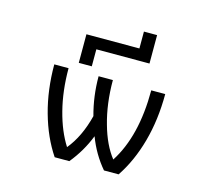

<svg xmlns="http://www.w3.org/2000/svg" viewBox="-117 -986 1235 1128"><g transform="rotate(15 500.0 -422.5)"><path d="M623 -744.1V-846.7H703.1V-673.8H379.9V-570.3H300.8V-744.1ZM362.3 -74.2Q431.6 -158.2 464.8 -290Q433.6 -403.3 433.6 -524.4H520.5Q520.5 -380.9 554.7 -261.7Q586.9 -145.5 643.6 -74.2Q753.9 -245.1 753.9 -524.4H838.9Q838.9 -368.2 801.8 -233.9Q764.6 -99.6 696.3 2H607.4Q540 -77.1 502 -177.7Q463.9 -80.1 396.5 2H307.6Q239.3 -99.6 201.7 -234.4Q164.1 -369.1 164.1 -524.4H251Q251 -385.7 281.2 -269.5Q310.5 -155.3 362.3 -74.2Z"/></g></svg>

Font: GenEi Gothic M Regular
Style: Regular
Weight: 400
Designer: o_tamon (Modified); [Source Han Sans]
Ryoko NISHIZUKA  (kana & ideographs); Paul D. Hunt (Latin, Greek & Cyrillic); Wenl
Version: Version 1.1a;Original Version 1.004